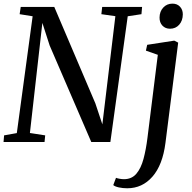

<svg xmlns="http://www.w3.org/2000/svg" viewBox="-20 -781 1055 1056"><path d="M-0.5 0 2.5 -36.5 72.5 -49 159.5 -691.5 88 -703 94 -743H278.5L504.5 -212.5L543 -97L614.5 -692L537.5 -703L542 -743H761.5L758 -703L682.5 -691.5L587 0H482L253 -531L213 -655L144.5 -49.5L228.5 -36.5L225 0ZM890 5Q874.5 126.5 818.5 190.5Q762.5 254.5 680 254.5Q655.5 254.5 633.8 249.8Q612 245 603 237L618 197Q625 200 637.8 202.2Q650.5 204.5 662 204.5Q704.5 204.5 730 174.5Q755.5 144.5 769.2 93.2Q783 42 791 -22.5L848 -479.5L782.5 -502.5L789.5 -534.5L938.5 -557.5L960 -546.5ZM915 -623Q889.5 -623 873.2 -640.2Q857 -657.5 857.5 -685Q858 -718 878 -739.5Q898 -761 928.5 -761Q954.5 -761 970 -744.2Q985.5 -727.5 985.5 -702Q985 -667 965.5 -645Q946 -623 915 -623Z"/></svg>

Font: Merriweather Text Regular
Style: Italic
Weight: 400
Italic angle: -7.8°
Designer: Eben Sorkin
Foundry: Eben Sorkin
Version: Version 2.100; ttfautohint (v1.7.19-72a1) -l 8 -r 50 -G 200 